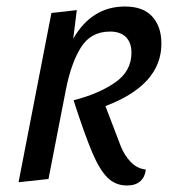

<svg xmlns="http://www.w3.org/2000/svg" viewBox="-20 -550 526 590"><path d="M364 -530Q420 -530 448 -499Q476 -468 476 -416Q476 -289 304 -224L351 -101Q362 -73 381.5 -52.5Q401 -32 428 -29Q426 -7 411.5 6.5Q397 20 370 20Q335 20 310.5 -4Q286 -28 263 -82.5Q240 -137 206 -242Q282 -261 333 -296Q384 -331 384 -388Q384 -419 367 -436Q350 -453 318 -453Q259 -453 228.5 -404Q198 -355 182 -272L129 0L37 10L138 -510L216 -519L205 -431Q262 -530 364 -530Z"/></svg>

Font: Sansita Light Italic
Style: Regular
Weight: 300
Italic angle: -11°
Designer: Pablo Cosgaya
Foundry: Omnibus-Type
Version: Version 1.006